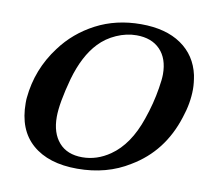

<svg xmlns="http://www.w3.org/2000/svg" viewBox="-79 -793 996 901"><g transform="rotate(10 418.5 -343.0)"><path d="M344 17Q207 17 130 -50Q53 -117 53 -245Q53 -264 54 -270Q67 -408 151 -519Q213 -603 308.5 -653Q404 -703 523 -703Q641 -703 714.5 -652.5Q788 -602 808 -511Q815 -474 815 -445Q815 -378 791 -307Q737 -136 592 -50Q485 17 344 17ZM664 -489Q664 -564 623.5 -606Q583 -648 511 -648Q463 -648 415.5 -627Q368 -606 334 -570Q274 -507 241 -392Q208 -271 208 -206Q208 -129 247 -84.5Q286 -40 358 -40Q428 -40 490 -83Q574 -141 618 -270Q645 -347 657 -423Q664 -465 664 -489Z"/></g></svg>

Font: KaTeX_Math
Style: Bold Italic
Weight: 700
Version: Version 3699957226